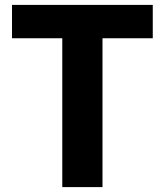

<svg xmlns="http://www.w3.org/2000/svg" viewBox="-20 -763 673 783"><path d="M234 0V-607H29V-743H603V-607H398V0Z"/></svg>

Font: Noto Sans JP Thin ExtraBold
Style: Regular
Weight: 800
Version: Version 2.004-H2;hotconv 1.0.118;makeotfexe 2.5.65603